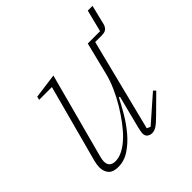

<svg xmlns="http://www.w3.org/2000/svg" viewBox="-166 -761 916 916"><g transform="rotate(-45 292.0 -303.5)"><path d="M128 12Q92 12 77 -6Q62 -24 62 -51Q62 -68 68 -91L173 -482H87L91 -499L217 -516L102 -86Q97 -68 97 -56Q97 -17 138 -17Q185 -17 241 -70Q265 -93 289 -125Q313 -157 335 -193.5Q357 -230 374 -268.5Q391 -307 400 -343L441 -508H524L552 -619H584L560 -521Q556 -505 546 -496.5Q536 -488 516 -488H471L354 -23L372 -15L502 -129L513 -118L429 -35Q400 -6 385 3Q370 12 357 12Q343 12 332.5 4.5Q322 -3 322 -20Q322 -26 324 -36Q326 -46 328 -55L370 -220L364 -221Q347 -187 323 -146.5Q299 -106 269 -70.5Q239 -35 203.5 -11.5Q168 12 128 12Z"/></g></svg>

Font: IBM Plex Serif ExtLt
Style: Italic
Weight: 200
Italic angle: -14°
Designer: Mike Abbink, Paul van der Laan, Pieter van Rosmalen
Foundry: Bold Monday
Version: Version 3.001